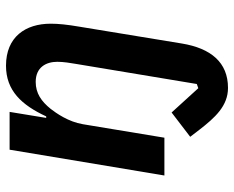

<svg xmlns="http://www.w3.org/2000/svg" viewBox="-90 -478 780 640"><g transform="rotate(-90 300.0 -158.0)"><path d="M327 212C412 212 459 155 475 58L531 -283C538 -324 541 -353 541 -379C541 -463 497 -528 401 -528C318 -528 270 -476 232 -394H227L247 -516H121L35 0H161L206 -272C214 -320 243 -361 257 -379C282 -410 309 -429 347 -429C396 -429 414 -394 414 -357C414 -336 410 -313 407 -295L340 108L326 113L245 24L164 86L187 116C228 169 267 212 327 212Z"/></g></svg>

Font: IBM Plex Mono SmBld
Style: Italic
Weight: 600
Italic angle: -9.5°
Monospace: yes
Designer: Mike Abbink, Paul van der Laan, Pieter van Rosmalen
Foundry: Bold Monday
Version: Version 2.004